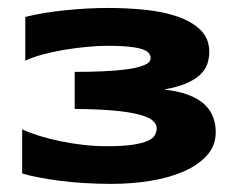

<svg xmlns="http://www.w3.org/2000/svg" viewBox="-20 -698 597 478"><path d="M388.2 -475.1Q423.3 -471.2 447.8 -462.2Q472.2 -453.1 487.5 -439.5Q502.9 -425.8 510 -408Q517.1 -390.1 517.1 -369.1Q517.1 -335.4 495.4 -311.3Q473.6 -287.1 437.5 -271.2Q401.4 -255.4 354.5 -247.8Q307.6 -240.2 257.8 -240.2Q223.1 -240.2 190.9 -242.2Q158.7 -244.1 130.1 -247.8Q101.6 -251.5 77.4 -256.1Q53.2 -260.7 35.2 -266.1V-376Q54.2 -367.2 78.6 -359.6Q103 -352.1 130.4 -346.4Q157.7 -340.8 187 -337.4Q216.3 -334 245.1 -334Q285.2 -334 309.8 -337.6Q334.5 -341.3 347.9 -347.4Q361.3 -353.5 365.7 -361.8Q370.1 -370.1 370.1 -378.9Q370.1 -389.6 359.4 -398.4Q348.6 -407.2 324.5 -413.3Q300.3 -419.4 261.5 -422.9Q222.7 -426.3 166 -426.8V-519Q202.6 -519 236.6 -520.5Q270.5 -522 296.9 -525.6Q323.2 -529.3 339.1 -535.9Q355 -542.5 355 -553.2Q355 -561 349.4 -566.9Q343.8 -572.8 331.3 -576.4Q318.8 -580.1 298.6 -582Q278.3 -584 249 -584Q224.6 -584 196.3 -581.3Q168 -578.6 140.1 -574Q112.3 -569.3 86.9 -562.5Q61.5 -555.7 43 -546.9V-655.8Q65.4 -661.6 91.3 -665.8Q117.2 -669.9 143.8 -672.6Q170.4 -675.3 197.3 -676.8Q224.1 -678.2 249 -678.2Q296.4 -678.2 341.6 -673.6Q386.7 -668.9 422.1 -656.7Q457.5 -644.5 479.2 -623.3Q501 -602.1 501 -568.8Q501 -552.7 495.8 -538.1Q490.7 -523.4 477.8 -511.5Q464.8 -499.5 443.1 -490.2Q421.4 -481 388.2 -475.1Z"/></svg>

Font: Syncopate
Style: Bold
Weight: 700
Designer: Astigmatic (AOETI)
Foundry: Astigmatic (AOETI)
Version: Version 1.001 2011